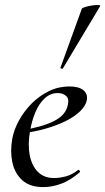

<svg xmlns="http://www.w3.org/2000/svg" viewBox="-20 -752 429 784"><path d="M157 12Q102 12 71 -16Q40 -44 30.5 -89Q21 -134 30 -185Q37 -223 58 -261Q79 -299 110 -330Q141 -361 180 -380Q219 -399 263 -399Q301 -399 319.5 -384.5Q338 -370 335 -345Q331 -321 307.5 -298Q284 -275 247 -257Q210 -239 164 -226Q118 -213 70 -208L72 -221Q147 -232 198 -256.5Q249 -281 257 -324Q263 -349 249.5 -360.5Q236 -372 216 -372Q186 -372 163 -351Q140 -330 125 -295Q110 -260 103 -218Q93 -164 101 -120.5Q109 -77 134 -51Q159 -25 201 -25Q224 -25 249.5 -32Q275 -39 299 -58Q301 -60 304.5 -56Q308 -52 306 -49Q268 -16 230.5 -2Q193 12 157 12ZM237 -473Q236 -470 230.5 -472Q225 -474 227 -476L314 -716Q316 -720 328 -723.5Q340 -727 355 -729.5Q370 -732 380.5 -731.5Q391 -731 389 -727Z"/></svg>

Font: Cormorant Infant Light Medium
Style: Italic
Weight: 500
Italic angle: -10°
Version: Version 4.001